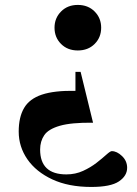

<svg xmlns="http://www.w3.org/2000/svg" viewBox="-20 -543 555 780"><path d="M296 -338Q254.5 -338 228 -364.5Q201.5 -391 201.5 -430.5Q201.5 -469.5 228 -496.2Q254.5 -523 296 -523Q338 -523 364.5 -496.2Q391 -469.5 391 -430.5Q391 -391 364.5 -364.5Q338 -338 296 -338ZM350.5 216.5Q258.5 216.5 192.5 185.8Q126.5 155 91.2 104Q56 53 56 -8.5Q56 -67 77.8 -104.2Q99.5 -141.5 150 -158.5Q200.5 -175.5 286.5 -174V-251H307.5L358 -44.5Q269.5 -45.5 223 -32Q176.5 -18.5 159.8 6.2Q143 31 143 64.5Q143 165.5 249.5 165.5Q286.5 165.5 317.5 151.2Q348.5 137 372.5 118.2Q396.5 99.5 412.2 85.2Q428 71 434 71Q455 71 475.8 91Q496.5 111 496.5 138.5Q496.5 171.5 463 194Q429.5 216.5 350.5 216.5Z"/></svg>

Font: Newsreader 72pt
Style: Bold
Weight: 700
Designer: Hugues Gentile
Foundry: Production Type
Version: Version 1.003; ttfautohint (v1.8.3)